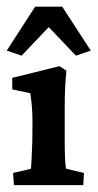

<svg xmlns="http://www.w3.org/2000/svg" viewBox="-27 -541 286 561"><path d="M13.7 0 11.2 -35.6 63.5 -47.9Q64 -52.2 65.2 -73.7Q66.4 -95.2 67.4 -127L67.9 -184.1Q67.9 -209.5 66.2 -229.5Q64.5 -249.5 61.5 -268.6L8.8 -279.8V-313.5L147 -347.7L167 -334.5Q164.6 -309.6 163.3 -284.7Q162.1 -259.8 162.1 -228V-128.4Q162.1 -100.6 163.1 -77.1Q164.1 -53.7 166.5 -47.9L218.3 -35.6L216.3 0ZM238.3 -393.1 194.8 -378.4 89.8 -488.8H141.1L36.1 -378.4L-7.3 -393.1L75.7 -521.5H154.8Z"/></svg>

Font: Lateef SemiBold
Style: Regular
Weight: 600
Designer: SIL International
Foundry: SIL International
Version: Version 4.200